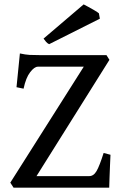

<svg xmlns="http://www.w3.org/2000/svg" viewBox="-20 -871 570 891"><path d="M492.7 -152.8Q491.7 -131.8 490.5 -103.3Q489.3 -74.7 488.3 -46.9Q487.3 -19 486.8 0H43L27.8 -23.4L368.7 -561.5H155.8Q139.6 -561.5 119.9 -535.9Q100.1 -510.3 89.4 -459.5L56.6 -466.3L72.3 -623Q98.6 -617.2 117.4 -616.2Q136.2 -615.2 165 -615.2H474.1L487.8 -593.3L149.4 -53.7H394Q414.6 -53.7 428.2 -77.4Q441.9 -101.1 460.9 -161.1ZM208 -666Q199.7 -669.9 193.8 -676.8Q188 -683.6 182.1 -691.9L368.2 -850.6Q375 -847.2 389.9 -839.1Q404.8 -831.1 419.2 -822.5Q433.6 -814 439 -809.1L443.4 -784.2Z"/></svg>

Font: Gentium Book Plus
Style: Regular
Weight: 400
Designer: Victor Gaultney, Annie Olsen, Iska Routamaa, Becca Hirsbrunner
Foundry: SIL International
Version: Version 6.101